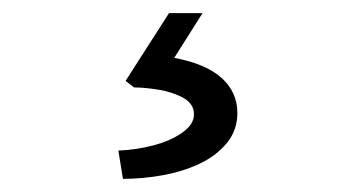

<svg xmlns="http://www.w3.org/2000/svg" viewBox="-20 -35 540 292"><path d="M160 194Q187 193 213.5 186Q240 179 257.5 166.5Q275 154 275 139Q275 123 259 114Q243 105 221.5 101.5Q200 98 184 98L171 88L237 -15H288L245 53Q293 62 317 83.5Q341 105 341 137Q341 163 325 182.5Q309 202 283.5 214Q258 226 227.5 231.5Q197 237 167 237Z"/></svg>

Font: Our Lexend Light
Style: Regular
Weight: 300
Designer: Bonnie Shaver-Troup, Thomas Jockin
Foundry: Lexend
Version: Version 1.007